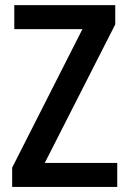

<svg xmlns="http://www.w3.org/2000/svg" viewBox="-20 -734 505 754"><path d="M440.4 -94.2V0H27.8V-75.7L303.7 -619.6H36.1V-713.9H432.6V-638.2L155.8 -94.2Z"/></svg>

Font: Open Sans
Style: Regular
Weight: 600
Width: 3
Foundry: Ascender Corporation
Version: Version 1.000